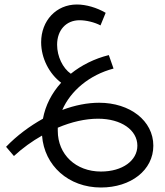

<svg xmlns="http://www.w3.org/2000/svg" viewBox="-20 -670 733 854"><path d="M421 -213C369 -213 313 -202 257 -181C294 -266 378 -337 485 -365L464 -425C400 -409 342 -380 295 -342C259 -367 234 -419 234 -471C234 -536 274 -580 334 -580C363 -580 401 -571 427 -557L450 -613C411 -636 363 -650 322 -650C230 -650 163 -578 163 -482C163 -411 199 -342 252 -302C210 -256 182 -201 171 -142C112 -109 55 -67 7 -17L42 24C81 -12 123 -42 167 -67C177 67 285 164 429 164C562 164 662 87 662 -22C662 -133 558 -213 421 -213ZM429 93C317 93 237 17 237 -88V-102C298 -128 360 -142 416 -142C520 -142 591 -91 591 -22C591 44 525 93 429 93Z"/></svg>

Font: Hejaz
Style: Regular
Weight: 400
Designer: Bandar Raffah (Arabic) and Santiago Orozco (Latin)
Foundry: Caramella and Typemade
Version: Version 1.010;hotconv 1.0.109;makeotfexe 2.5.65596